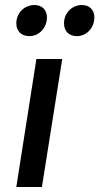

<svg xmlns="http://www.w3.org/2000/svg" viewBox="-20 -745 396 765"><path d="M97 -601C135 -601 167 -633 167 -676C167 -705 148 -725 117 -725C77 -725 45 -693 45 -652C45 -621 65 -601 97 -601ZM286 -601C324 -601 356 -633 356 -676C356 -705 337 -725 306 -725C267 -725 235 -693 235 -652C235 -621 255 -601 286 -601ZM45 0H147L228 -510H125Z"/></svg>

Font: Arthouse Owned Medium
Style: Italic
Weight: 500
Italic angle: -10°
Designer: Jeremy Tribby
Foundry: Tribby Type
Version: Version 1.000;PS 001.000;hotconv 1.0.88;makeotf.lib2.5.64775